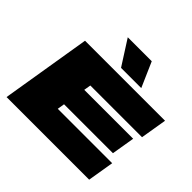

<svg xmlns="http://www.w3.org/2000/svg" viewBox="-218 -1175 1410 1410"><g transform="rotate(45 487.0 -470.0)"><path d="M28 0 143 -700H974L940 -495H403L394 -441H902L872 -261H364L355 -205H920L886 0ZM471 -746 347 -940H596L681 -746Z"/></g></svg>

Font: Georama ExtraExtended Black
Style: Italic
Weight: 900
Width: 8
Italic angle: -9°
Designer: Jean-Baptiste Levee
Foundry: Production Type
Version: Version 1.000